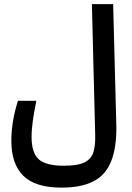

<svg xmlns="http://www.w3.org/2000/svg" viewBox="-20 -713 626 908"><path d="M271 174.3Q147 174.3 90.3 118.4Q33.7 62.5 33.7 -46.4Q33.7 -138.2 64.9 -236.3H151.9Q141.1 -183.1 135.3 -142.6Q129.4 -102.1 129.4 -64.5Q129.4 9.8 163.1 40.3Q196.8 70.8 281.7 70.8Q347.7 70.8 379.6 54.9Q411.6 39.1 421.6 7.1Q431.6 -24.9 430.2 -73.7L414.6 -693.4H515.1L529.8 -130.9Q530.3 -119.6 530.3 -108.9Q530.3 -13.7 506.8 46.9Q481 113.8 422.9 144Q364.7 174.3 271 174.3Z"/></svg>

Font: CaskaydiaCove NFP
Style: Regular
Weight: 400
Designer: Aaron Bell
Foundry: Saja Typeworks
Version: Version 2111.001; VTT 6.35;Nerd Fonts 3.1.1